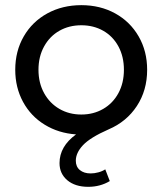

<svg xmlns="http://www.w3.org/2000/svg" viewBox="-20 -512 624 738"><path d="M299 46C317.4 26.4 350.2 6.1 397.4 -14.7C443.4 -34.3 479.6 -64.2 506 -104.4C532.4 -144.6 545.6 -191.1 545.6 -243.8C545.6 -291.6 534.7 -334.4 512.9 -372.1C491.1 -409.9 461.1 -439.3 422.7 -460.5C384.4 -481.6 341 -492.2 292.6 -492.2C244.1 -492.2 200.6 -481.6 161.9 -460.5C123.3 -439.3 93.1 -409.9 71.3 -372.1C49.5 -334.4 38.6 -291.6 38.6 -243.8C38.6 -198.4 48.6 -157.3 68.5 -120.5C88.5 -83.7 116.2 -54.4 151.8 -32.7C187.4 -10.9 227.5 1.5 272.3 4.6C230 35.3 208.8 72.1 208.8 115C208.8 142 218.8 163.9 238.7 180.8C258.7 197.6 285.5 206.1 319.2 206.1C349.9 206.1 377.5 198.7 402 184L384.6 138.9C377.2 143.8 368.5 147.7 358.3 150.4C348.2 153.2 338.3 154.6 328.4 154.6C311.3 154.6 297.5 150.3 287 141.7C276.6 133.1 271.4 121.1 271.4 105.8C271.4 85.6 280.6 65.6 299 46ZM149.5 -154.1C135.1 -180.2 127.9 -210.1 127.9 -243.8C127.9 -277.5 135.1 -307.4 149.5 -333.5C163.9 -359.6 183.5 -379.7 208.4 -393.8C233.2 -407.9 261.3 -414.9 292.6 -414.9C323.8 -414.9 351.9 -407.9 376.7 -393.8C401.6 -379.7 421.1 -359.6 435.2 -333.5C449.3 -307.4 456.3 -277.5 456.3 -243.8C456.3 -210.1 449.3 -180.2 435.2 -154.1C421.1 -128 401.6 -107.8 376.7 -93.4C351.9 -79 323.8 -71.8 292.6 -71.8C261.3 -71.8 233.2 -79 208.4 -93.4C183.5 -107.8 163.9 -128 149.5 -154.1Z"/></svg>

Font: Montserrat Ace
Style: Regular
Weight: 500
Designer: Julieta Ulanovsky
Foundry: Julieta Ulanovsky
Version: Version 1